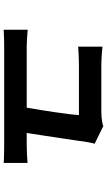

<svg xmlns="http://www.w3.org/2000/svg" viewBox="210 -774 580 1040"><g transform="rotate(90 500.0 -254.0)"><path d="M758.7 -476.6Q755.3 -467.1 753.1 -455Q750.8 -442.8 749.2 -434.7Q746.4 -413.8 740.9 -377Q735.4 -340.2 728.8 -295.4Q722.2 -250.6 715.2 -206Q708.2 -161.4 702.6 -124.2Q697 -87 693 -65.5H555.9Q559.7 -85.5 564.9 -118.2Q570.1 -150.8 576.6 -189.4Q583 -228.1 588.5 -266.9Q593.9 -305.8 598.1 -338.8Q602.3 -371.8 603.1 -391.6Q588.7 -391.6 560.2 -391.6Q531.7 -391.6 496.1 -391.6Q460.6 -391.6 426.4 -391.6Q392.2 -391.6 366.9 -391.6Q341.5 -391.6 332.7 -391.6Q308.8 -391.6 281.5 -390.3Q254.2 -389 232.7 -387.3V-519.2Q246.1 -517.4 264 -516Q282 -514.6 300.5 -513.8Q318.9 -512.9 331.7 -512.9Q346.7 -512.9 372.9 -512.9Q399 -512.9 429.9 -512.9Q460.7 -512.9 491.7 -512.9Q522.8 -512.9 548.4 -512.9Q574 -512.9 588.3 -512.9Q599 -512.9 613.8 -514.1Q628.5 -515.4 642.5 -517.9Q656.6 -520.3 662.5 -523.7ZM141.2 -114Q161.3 -112.2 187.4 -110.5Q213.6 -108.7 239.6 -108.7Q254.7 -108.7 295.4 -108.7Q336.2 -108.7 391.4 -108.7Q446.6 -108.7 506.2 -108.7Q565.9 -108.7 620.4 -108.7Q675 -108.7 713.8 -108.7Q752.6 -108.7 764.3 -108.7Q782.9 -108.7 812.8 -110Q842.7 -111.2 862.5 -113V15.9Q852.1 14.9 834.3 14.5Q816.5 14.1 798.3 13.8Q780.2 13.4 766.5 13.4Q753.8 13.4 713.7 13.4Q673.6 13.4 618.6 13.4Q563.5 13.4 503.1 13.4Q442.7 13.4 387.2 13.4Q331.7 13.4 292 13.4Q252.4 13.4 239.6 13.4Q213.6 13.4 191.7 13.9Q169.9 14.4 141.2 16.1Z"/></g></svg>

Font: Noto Sans JP
Style: Regular
Weight: 100
Designer: Ryoko NISHIZUKA 西塚涼子 (kana, bopomofo & ideographs); Paul D. Hunt (Latin, Greek & Cyrillic); Sandoll Communications 산돌커뮤니
Foundry: Adobe
Version: Version 2.004;hotconv 1.0.118;makeotfexe 2.5.65603